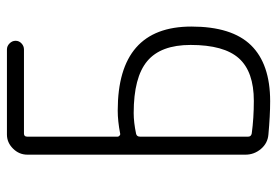

<svg xmlns="http://www.w3.org/2000/svg" viewBox="-140 -630 780 540"><g transform="rotate(-90 250.0 -360.0)"><path d="M135.7 -356.4V-51.8Q135.7 -43.9 144.5 -42Q187.5 -36.1 236.3 -36.1Q318.4 -36.1 356 -78.1Q393.6 -120.1 393.6 -213.9Q393.6 -297.9 348.1 -335.9Q302.7 -374 202.1 -374Q175.8 -374 143.6 -367.2Q135.7 -365.2 135.7 -356.4ZM141.6 4.9Q117.2 2.9 101.1 -16.1Q85 -35.2 85 -59.6V-672.9Q85 -696.3 102.1 -713.4Q119.1 -730.5 141.6 -730.5H380.9Q390.6 -730.5 397.9 -723.1Q405.3 -715.8 405.3 -706.1Q405.3 -696.3 397.9 -689.5Q390.6 -682.6 380.9 -682.6H144.5Q135.7 -682.6 135.7 -673.8V-418.9Q135.7 -416 138.7 -413.6Q141.6 -411.1 144.5 -412.1Q179.7 -418.9 209 -418.9Q445.3 -418.9 445.3 -211.9Q445.3 -97.7 392.6 -43.9Q339.8 9.8 235.4 9.8Q194.3 9.8 141.6 4.9Z"/></g></svg>

Font: Rounded-X Mgen+ 1m light
Style: Regular
Weight: 200
Designer: [Source Han Sans]
Ryoko NISHIZUKA  (kana & ideographs); Paul D. Hunt (Latin, Greek & Cyrillic); Wenlong ZHANG  (bopomofo
Version: Version 1.059.20150602